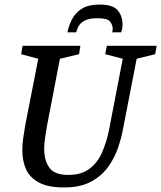

<svg xmlns="http://www.w3.org/2000/svg" viewBox="-20 -813 708 843"><path d="M261 10Q191 10 151 -11.5Q111 -33 94.5 -69.5Q78 -106 78 -154Q78 -179 82 -207.5Q86 -236 91 -264L148 -555L73 -575L79 -612H333L327 -575L243 -555L187 -264Q182 -235 178 -208.5Q174 -182 174 -159Q174 -109 196.5 -77Q219 -45 280 -45Q336 -45 371.5 -71Q407 -97 427 -141.5Q447 -186 458 -239L519 -555L442 -575L449 -612H668L661 -575L580 -555L518 -236Q512 -204 497.5 -162Q483 -120 455 -80.5Q427 -41 380 -15.5Q333 10 261 10ZM276 -671Q282 -702 297 -730Q312 -758 340.5 -775.5Q369 -793 417 -793Q476 -793 497 -767.5Q518 -742 518 -705Q518 -697 516.5 -688Q515 -679 512 -671H472Q474 -675 474.5 -679Q475 -683 475 -687Q474 -706 462 -719.5Q450 -733 408 -733Q374 -733 355 -724Q336 -715 327 -701Q318 -687 315 -671Z"/></svg>

Font: Manuale Medium
Style: Italic
Weight: 500
Italic angle: -11°
Version: Version 1.002